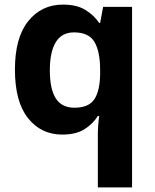

<svg xmlns="http://www.w3.org/2000/svg" viewBox="-20 -576 673 836"><path d="M406 11Q406 -9 407.5 -30Q409 -51 412 -71H406Q385 -37 348 -13.5Q311 10 251 10Q159 10 102 -61.5Q45 -133 45 -273Q45 -412 103 -484Q161 -556 254 -556Q314 -556 351.5 -533Q389 -510 412 -476H416L429 -546H555V240H406ZM304 -107Q366 -107 390.5 -143.5Q415 -180 416 -253V-271Q416 -351 391.5 -393Q367 -435 302 -435Q249 -435 223 -392.5Q197 -350 197 -270Q197 -188 223 -147.5Q249 -107 304 -107Z"/></svg>

Font: Noto Sans Adlam
Style: Regular
Weight: 400
Designer: Mark Jamra, Neil Patel
Foundry: JamraPatel LLC
Version: Version 3.001